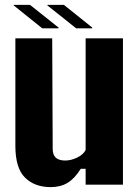

<svg xmlns="http://www.w3.org/2000/svg" viewBox="-20 -757 564 787"><path d="M188 10Q122 10 82.5 -29Q43 -68 43 -159V-600H194L196 -146Q196 -99 247 -99Q271 -99 296 -111Q321 -123 331 -142V-600H484V0H331V-65H311Q286 -25 257 -7.5Q228 10 188 10ZM153 -641 36 -735V-737H103L220 -644V-641ZM174 -735V-737H242L358 -644V-641H292Z"/></svg>

Font: Big Shoulders Text Black
Style: Regular
Weight: 900
Designer: Patric King
Foundry: XO Type Co
Version: Version 1.000; ttfautohint (v1.8.2)